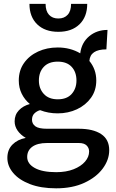

<svg xmlns="http://www.w3.org/2000/svg" viewBox="-20 -748 617 1017"><path d="M285.5 -147.5Q235.5 -147.5 192.5 -164.5Q175.5 -160 162.5 -147.5Q149.5 -135 149.5 -113.5Q149.5 -92.5 167 -79.2Q184.5 -66 229 -66H398Q473 -66 515.8 -37.8Q558.5 -9.5 558.5 47.5Q558.5 98.5 524.2 144.8Q490 191 427 220.2Q364 249.5 277.5 249.5Q196.5 249.5 138.8 227.2Q81 205 50 168.2Q19 131.5 19 88.5Q19 45 46 17.8Q73 -9.5 116.5 -17.5Q89 -33.5 73.2 -56.2Q57.5 -79 57.5 -105Q57.5 -140 80 -163.8Q102.5 -187.5 138 -197Q111 -219.5 95.2 -251.2Q79.5 -283 79.5 -321.5Q79.5 -375 107.2 -414.2Q135 -453.5 181.8 -475Q228.5 -496.5 285.5 -496.5Q352.5 -496.5 405 -465.5Q412 -522 452.2 -555.8Q492.5 -589.5 549.5 -589.5L543.5 -486.5Q457.5 -486.5 453.5 -425Q471 -404 480.5 -378Q490 -352 490 -321.5Q490 -269 462 -230Q434 -191 387.5 -169.2Q341 -147.5 285.5 -147.5ZM286 -222Q334.5 -222 359.8 -250.5Q385 -279 385 -321.5Q385 -366.5 359.5 -394Q334 -421.5 285.5 -421.5Q238 -421.5 212 -394Q186 -366.5 186 -321.5Q186 -279 212 -250.5Q238 -222 286 -222ZM124 83.5Q124 119.5 164.2 141.8Q204.5 164 277.5 164Q330.5 164 369.8 148.5Q409 133 430.5 108Q452 83 452 54.5Q452 35.5 438.8 22.5Q425.5 9.5 398 9.5H229Q178.5 9.5 151.2 29.2Q124 49 124 83.5ZM289 -579.5Q218 -579.5 177 -619.2Q136 -659 136 -727.5H221.5Q221.5 -689.5 239.5 -669.8Q257.5 -650 289 -650Q320.5 -650 338.5 -669.8Q356.5 -689.5 356.5 -727.5H442Q442 -659 401 -619.2Q360 -579.5 289 -579.5Z"/></svg>

Font: Karla SemiBold
Style: Regular
Weight: 600
Designer: Jonathan Pinhorn
Version: Version 2.004; ttfautohint (v1.8.4.7-5d5b);gftools[0.9.33]